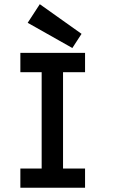

<svg xmlns="http://www.w3.org/2000/svg" viewBox="-20 -887 586 907"><path d="M381.8 0H76.2V-90.8H176.8V-545.9H76.2V-637.2H381.8V-545.9H277.8V-90.8H381.8ZM168 -867.2 365.2 -727.1 321.8 -660.2 110.8 -779.3Z"/></svg>

Font: Anonymous Pro
Style: Bold
Weight: 700
Monospace: yes
Designer: Mark Simonson
Version: Version 1.003